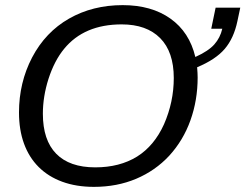

<svg xmlns="http://www.w3.org/2000/svg" viewBox="-20 -718 956 748"><path d="M458 -698Q570 -698 644 -645.5Q718 -593 741 -496Q792 -519 815 -545Q838 -571 846 -606H803L820 -688H916L905 -636Q891 -569 855.5 -527.5Q820 -486 748 -456Q749 -443 749.5 -433.5Q750 -424 750 -416Q750 -328 722 -249.5Q694 -171 639 -111Q585 -53 510.5 -21.5Q436 10 346 10Q277 10 222.5 -10Q168 -30 130.5 -67.5Q93 -105 73.5 -158.5Q54 -212 54 -280Q54 -396 105 -494Q157 -593 249 -645.5Q341 -698 458 -698ZM454 -623Q308 -623 230 -528Q192 -482 169 -411Q147 -342 147 -275Q147 -172 199 -119Q251 -66 351 -66Q446 -66 514 -108Q581 -150 619 -234Q657 -321 657 -414Q657 -516 604 -569.5Q551 -623 454 -623Z"/></svg>

Font: Libra Sans Modern
Style: Italic
Weight: 400
Italic angle: -12°
Foundry: Stefan Peev, Context Ltd
Version: Version 1.000